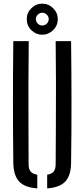

<svg xmlns="http://www.w3.org/2000/svg" viewBox="-20 -1025 462 1051"><path d="M52.9 -133.8Q50.9 -301.5 50.9 -466.9Q50.9 -632.4 52.9 -800H137.4Q136.2 -688.4 135.7 -575.9Q135.3 -463.4 135.8 -351Q136.4 -238.5 136.6 -126.5Q136.6 -99.8 147.3 -86.4Q158 -73 184.1 -68.5V6.2Q114.9 1.4 84.5 -31.7Q54 -64.8 52.9 -133.8ZM238.2 6.2V-68.5Q264.1 -73 274.4 -86.5Q284.7 -99.9 284.7 -126.5Q285.3 -238.5 285.9 -351Q286.4 -463.4 286.4 -575.9Q286.3 -688.4 284.7 -800H369.1Q371.2 -632.4 371.4 -466.9Q371.6 -301.5 369.1 -133.8Q368.4 -64.8 337.7 -31.7Q306.9 1.4 238.2 6.2ZM211.1 -835Q176.7 -835 151.5 -860Q126.4 -885 126.4 -920.3Q126.4 -954.7 151.5 -979.8Q176.7 -1004.9 211.3 -1004.9Q246.1 -1004.9 271.2 -979.8Q296.3 -954.7 296.3 -920.3Q296.3 -885 270.9 -860Q245.5 -835 211.1 -835ZM211.1 -885.4Q225.7 -885.4 236.2 -895.8Q246.7 -906.3 246.7 -920.1Q246.7 -934.7 236 -945Q225.2 -955.3 211.3 -955.3Q197.4 -955.3 186.9 -945Q176.4 -934.7 176.4 -920.2Q176.4 -906.4 186.6 -895.9Q196.9 -885.4 211.1 -885.4Z"/></svg>

Font: Big Shoulders Stencil Text SC Thin
Style: Regular
Weight: 100
Designer: Patric King
Foundry: XO Type Co
Version: Version 2.001